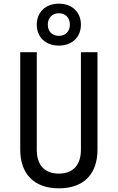

<svg xmlns="http://www.w3.org/2000/svg" viewBox="-20 -1014 640 1044"><path d="M300 -766C372 -766 420 -812 420 -880C420 -948 372 -994 300 -994C228 -994 180 -948 180 -880C180 -812 228 -766 300 -766ZM300 -819C264 -819 240 -843 240 -880C240 -917 264 -942 300 -942C336 -942 360 -917 360 -880C360 -843 336 -819 300 -819ZM300 10C437 10 510 -69 510 -200V-730H420V-200C420 -120 380 -70 300 -70C219 -70 180 -120 180 -200V-730H90V-200C90 -70 164 10 300 10Z"/></svg>

Font: Tekne LDO
Style: Regular
Weight: 400
Monospace: yes
Designer: Alessio Laiso, Mario Rullo, Paolo Rosset
Foundry: Alessio Laiso
Version: Version 1.000;hotconv 1.0.109;makeotfexe 2.5.65596